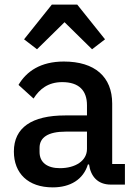

<svg xmlns="http://www.w3.org/2000/svg" viewBox="-20 -798 589 830"><path d="M204 -778 84 -628 140 -585 259 -702 378 -585 434 -628 314 -778ZM520 0V-89H465V-350C465 -466 390 -532 256 -532C155 -532 94 -489 60 -431L125 -372C151 -413 188 -443 249 -443C322 -443 356 -406 356 -343V-299H262C117 -299 40 -246 40 -143C40 -49 101 12 208 12C284 12 340 -22 360 -87H365C372 -36 402 0 459 0ZM239 -71C185 -71 151 -95 151 -141V-159C151 -204 188 -229 264 -229H356V-154C356 -103 306 -71 239 -71Z"/></svg>

Font: IBM Plex Thai Looped Medium
Style: Regular
Weight: 500
Designer: Mike Abbink, Paul van der Laan, Pieter van Rosmalen, Ben Mitchell, Mark Frömberg
Foundry: Bold Monday
Version: Version 1.0